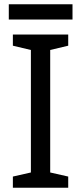

<svg xmlns="http://www.w3.org/2000/svg" viewBox="-20 -875 379 895"><path d="M298 0H40V-52L124 -71V-642L40 -662V-714H298V-662L214 -642V-71L298 -52ZM318 -855V-784H21V-855Z"/></svg>

Font: Noto Sans Elymaic
Style: Regular
Weight: 400
Designer: Morgane Pierson
Foundry: Google LLC
Version: Version 1.002; ttfautohint (v1.8.4.7-5d5b)